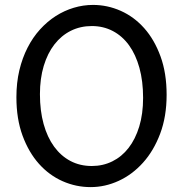

<svg xmlns="http://www.w3.org/2000/svg" viewBox="-20 -745 753 777"><path d="M654.3 -361.3Q654.3 -273.4 628.2 -204.1Q602.1 -134.8 558.8 -86.7Q515.6 -38.6 460.4 -13.2Q405.3 12.2 346.7 12.2Q287.6 12.2 233.4 -11.7Q179.2 -35.6 137.7 -82Q96.2 -128.4 71.3 -196Q46.4 -263.7 46.4 -351.6Q46.4 -410.2 58.3 -460.4Q70.3 -510.7 91.6 -552.2Q112.8 -593.8 142.1 -626Q171.4 -658.2 205.8 -680.2Q240.2 -702.1 278.6 -713.6Q316.9 -725.1 356.4 -725.1Q414.6 -725.1 468.5 -701.2Q522.5 -677.2 563.7 -630.9Q605 -584.5 629.6 -516.8Q654.3 -449.2 654.3 -361.3ZM559.1 -349.1Q559.1 -416.5 544.2 -470.5Q529.3 -524.4 502 -562Q474.6 -599.6 436.3 -619.6Q397.9 -639.6 351.6 -639.6Q305.2 -639.6 266.6 -620.4Q228 -601.1 200.2 -565.2Q172.4 -529.3 157 -478.3Q141.6 -427.2 141.6 -363.8Q141.6 -296.9 156.5 -243.2Q171.4 -189.5 199 -151.6Q226.6 -113.8 265.1 -93.5Q303.7 -73.2 351.6 -73.2Q396.5 -73.2 434.6 -92Q472.7 -110.8 500.2 -146.2Q527.8 -181.6 543.5 -232.9Q559.1 -284.2 559.1 -349.1Z"/></svg>

Font: Andika Compact
Style: Regular
Weight: 400
Designer: Victor Gaultney, Annie Olsen, Julie Remington, Don Collingsworth, Eric Hays, Becca Hirsbrunner
Foundry: SIL International
Version: Version 5.000 ; LnSpcTght